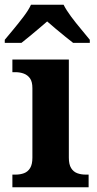

<svg xmlns="http://www.w3.org/2000/svg" viewBox="-36 -786 409 806"><path d="M16 0V-53H29Q49 -53 65 -59Q81 -65 90.5 -80.5Q100 -96 100 -124V-416Q100 -443 90 -457Q80 -471 64 -477Q48 -483 29 -483H16V-536H253V-124Q253 -96 262.5 -80.5Q272 -65 288 -59Q304 -53 324 -53H336V0ZM-16 -619Q0 -638 21.5 -664Q43 -690 63.5 -717Q84 -744 94 -766H231Q242 -744 262 -717Q282 -690 304 -664Q326 -638 341 -619V-606H271Q257 -617 237 -633Q217 -649 197 -666Q177 -683 162 -696Q147 -683 127 -666Q107 -649 87.5 -633Q68 -617 54 -606H-16Z"/></svg>

Font: Noto Rashi Hebrew
Style: Bold
Weight: 700
Version: Version 1.006